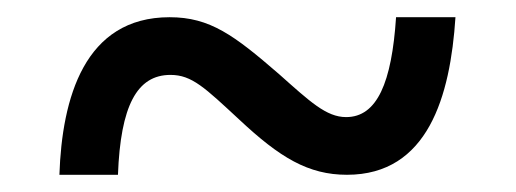

<svg xmlns="http://www.w3.org/2000/svg" viewBox="-20 -468 599 223"><path d="M49 -265H117C120 -345 139 -381 178 -381C203 -381 218 -366 258 -329C305 -285 338 -265 383 -265C477 -265 503 -356 509 -448H440C435 -372 418 -332 382 -332C359 -332 340 -350 304 -382C252 -427 224 -448 177 -448C78 -448 52 -354 49 -265Z"/></svg>

Font: Noto Serif SemiBold
Style: Regular
Weight: 600
Designer: Monotype Design Team
Foundry: Monotype Imaging Inc.
Version: Version 2.013